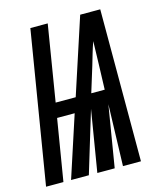

<svg xmlns="http://www.w3.org/2000/svg" viewBox="-143 -816 753 897"><g transform="rotate(-15 234.0 -367.5)"><path d="M-32 0 89 -735H173L113 -368H210L330 -735H427V0H340L349 -297L300 0H216L265 -297L175 0H89L186 -297H101L52 0ZM285 -367H350L354 -490Q355 -517 355.5 -544.5Q356 -572 357 -600Q347 -572 339 -544.5Q331 -517 323 -490Z"/></g></svg>

Font: Iosevka Extrabold Oblique
Style: Regular
Weight: 800
Italic angle: -9°
Monospace: yes
Designer: Belleve Invis
Foundry: Belleve Invis
Version: Version 32.5.0; ttfautohint (v1.8.4)